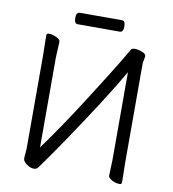

<svg xmlns="http://www.w3.org/2000/svg" viewBox="-92 -927 922 1021"><g transform="rotate(10 369.0 -416.0)"><path d="M483 -784H255Q237 -784 237 -815Q237 -846 256 -846H484Q502 -846 502 -815Q502 -784 483 -784ZM560 -19 563 -105V-579Q472 -421 293 -157Q237 -75 184 -1Q174 13 160 13Q146 13 132 6Q118 -1 108.5 -11.5Q99 -22 99 -32L103 -87V-588L101 -697Q101 -708 114.5 -708Q128 -708 142 -703Q176 -691 176 -675L172 -589V-104Q266 -233 375.5 -405Q485 -577 518.5 -633.5Q552 -690 557 -699Q562 -708 578 -708Q594 -708 616.5 -700Q639 -692 639 -678L632 -641V-106L634 3Q634 14 621 14Q608 14 594 9Q580 4 570 -4Q560 -12 560 -19Z"/></g></svg>

Font: ToneOZ-Pinyin-WenKai-Regular
Style: Regular
Weight: 400
Designer: Fontworks Inc.
Foundry: ToneOZ
Version: Version 0.240331